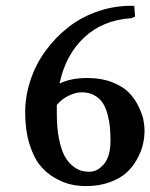

<svg xmlns="http://www.w3.org/2000/svg" viewBox="-20 -625 513 655"><path d="M440.9 -567.9 428.2 -563Q330.1 -556.6 266.6 -496.6Q203.1 -436.5 183.1 -339.8Q220.7 -358.9 278.8 -358.9Q325.7 -358.9 362.1 -344.7Q398.4 -330.6 418.7 -310.1Q439 -289.6 451.9 -263.4Q464.8 -237.3 469 -217.3Q473.1 -197.3 473.1 -180.2Q473.1 -156.2 467.5 -132.1Q461.9 -107.9 447.5 -81.8Q433.1 -55.7 411.4 -35.9Q389.6 -16.1 354 -3.2Q318.4 9.8 273.9 9.8Q246.6 9.8 220.7 3.9Q194.8 -2 165.8 -18.8Q136.7 -35.6 115.5 -62.3Q94.2 -88.9 80.1 -135Q65.9 -181.2 65.9 -241.2Q65.9 -296.4 83.7 -350.8Q101.6 -405.3 135.3 -451.4Q168.9 -497.6 213.9 -532.7Q258.8 -567.9 317.1 -587.4Q375.5 -606.9 438 -605ZM258.8 -310.1Q239.3 -310.1 215.8 -299.3Q192.4 -288.6 173.8 -267.1V-237.8Q173.8 -189 181.2 -152.1Q188.5 -115.2 199.7 -94.2Q210.9 -73.2 226.3 -60.3Q241.7 -47.4 255.6 -43.2Q269.5 -39.1 285.2 -39.1Q313 -39.1 335 -65.7Q356.9 -92.3 356.9 -145Q356.9 -170.4 355 -191.2Q353 -211.9 346.9 -234.9Q340.8 -257.8 330.6 -273.7Q320.3 -289.6 302 -299.8Q283.7 -310.1 258.8 -310.1Z"/></svg>

Font: Linear Smooth
Style: Bold
Weight: 700
Designer: Philipp H. Poll, Flanker
Foundry: Philipp H. Poll, reworked by Flanker
Version: Version 1.061 | FøM Fix